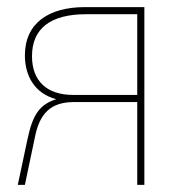

<svg xmlns="http://www.w3.org/2000/svg" viewBox="-20 -520 526 540"><path d="M366 -253H186C113 -253 70 -291 70 -362C70 -439 121 -480 222 -480H366ZM386 -500H366V-490V-500H219C117 -500 50 -455 50 -364C50 -306 78 -257 138 -241C92 -226 72 -199 57 -127L30 0H50L79 -138C95 -216 138 -233 190 -233H366V0H386Z"/></svg>

Font: Perun Thin
Style: Regular
Weight: 100
Foundry: Copyright (c) Stefan Peev, Context Ltd, 2016
Version: Version 1.089